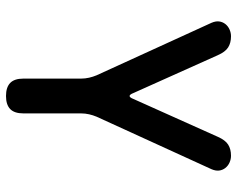

<svg xmlns="http://www.w3.org/2000/svg" viewBox="-95 -505 790 640"><g transform="rotate(90 300.0 -185.0)"><path d="M300 190Q271 190 256.5 176Q242 162 242 132V-60Q242 -74 239 -87Q236 -100 231 -112L56 -495Q50 -509 51.5 -520.5Q53 -532 60 -541Q67 -550 78 -555Q89 -560 101 -560Q123 -560 138 -550.5Q153 -541 164 -516L290 -235Q295 -222 300 -222Q305 -222 310 -235L436 -516Q447 -541 462 -550.5Q477 -560 499 -560Q511 -560 522 -555Q533 -550 540 -541Q547 -532 548.5 -520.5Q550 -509 544 -495L369 -112Q364 -100 361 -87Q358 -74 358 -60V132Q358 162 343.5 176Q329 190 300 190Z"/></g></svg>

Font: Maple Mono NL SemiBold
Style: Regular
Weight: 600
Monospace: yes
Designer: subframe7536
Version: Version 7.000